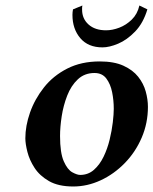

<svg xmlns="http://www.w3.org/2000/svg" viewBox="-20 -667 557 697"><path d="M72 -165Q72 -210 89 -258.5Q106 -307 139.5 -349.5Q173 -392 224 -418Q275 -444 342 -444Q394 -444 428 -428.5Q462 -413 481.5 -388.5Q501 -364 509 -335Q517 -306 517 -279Q517 -220 494.5 -167.5Q472 -115 433 -75Q394 -35 345.5 -12.5Q297 10 246 10Q192 10 158 -9.5Q124 -29 105.5 -57.5Q87 -86 79.5 -115.5Q72 -145 72 -165ZM198 -173Q198 -112 211.5 -81.5Q225 -51 242.5 -41.5Q260 -32 271 -32Q300 -32 321 -50.5Q342 -69 356 -98Q370 -127 378 -160Q386 -193 389.5 -223Q393 -253 393 -272Q393 -303 387 -332.5Q381 -362 366 -382Q351 -402 323 -402Q287 -402 262.5 -379Q238 -356 224 -320Q210 -284 204 -245Q198 -206 198 -173ZM279 -647Q278 -643 278 -639Q278 -635 278 -632Q278 -599 301.5 -578Q325 -557 365 -557Q388 -557 413 -566.5Q438 -576 458.5 -596Q479 -616 486 -647L515 -633Q500 -583 470.5 -552.5Q441 -522 409 -508.5Q377 -495 352 -495Q300 -495 271.5 -528.5Q243 -562 243 -613Q243 -618 243.5 -623Q244 -628 245 -633Z"/></svg>

Font: Libertinus Serif SemiBold
Style: Italic
Weight: 600
Italic angle: -11.5°
Designer: Philipp H. Poll, Khaled Hosny
Foundry: Caleb Maclennan
Version: Version 7.051;RELEASE